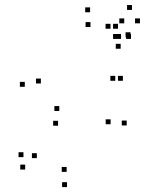

<svg xmlns="http://www.w3.org/2000/svg" viewBox="-20 -540 660 782"><path d="M496 -29V-49H476V-29ZM550 -445V-465H530V-445ZM517.5 -499.5V-519.5H497.5V-499.5ZM486 -445V-465H466V-445ZM430.5 -34V-54H410.5V-34ZM251.5 160V140H231.5V160ZM130 104V84H110V104ZM75.5 100V80H55.5V100ZM82.5 150.5V130.5H62.5V150.5ZM253 222V202H233V222ZM449.5 -211V-231H429.5V-211ZM480.5 -211V-231H460.5V-211ZM513.5 -381.5V-401.5H493.5V-381.5ZM473 -381.5V-401.5H453V-381.5ZM221.5 -88V-108H201.5V-88ZM146.5 -200V-220H126.5V-200ZM348.5 -430V-450H328.5V-430ZM460.5 -381.5V-401.5H440.5V-381.5ZM460.5 -423V-443H440.5V-423ZM430 -423V-443H410V-423ZM471.5 -341.5V-361.5H451.5V-341.5ZM511.5 -388.5V-408.5H491.5V-388.5ZM347 -490V-510H327V-490ZM81 -186.5V-206.5H61V-186.5ZM216.5 -28V-48H196.5V-28Z"/></svg>

Font: Monaspace Radon Dots Var
Style: Regular
Weight: 400
Designer: Riley Cran and the Lettermatic Team
Version: Version 1.100 (Monaspace Radon Dots)